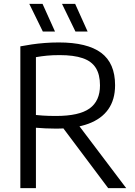

<svg xmlns="http://www.w3.org/2000/svg" viewBox="-20 -966 694 986"><path d="M84.5 0V-728Q113 -733.5 143.8 -738Q174.5 -742.5 209 -745.2Q243.5 -748 282 -748Q428 -748 499.5 -694.8Q571 -641.5 571 -528.5Q571 -454.5 536.2 -405Q501.5 -355.5 434 -330.5Q366.5 -305.5 267 -305.5Q236.5 -305.5 213 -306.8Q189.5 -308 164.5 -310V0ZM535.5 0 274.5 -348H365L628 0ZM267.5 -370.5Q386.5 -370.5 440 -409Q493.5 -447.5 493.5 -527.5Q493.5 -583 472 -617.2Q450.5 -651.5 404.8 -667.2Q359 -683 286.5 -683Q249 -683 221 -680.2Q193 -677.5 164.5 -672.5V-375.5Q184 -373.5 199.5 -372.5Q215 -371.5 231 -371Q247 -370.5 267.5 -370.5ZM367.5 -804 298.5 -946H366L430 -804ZM200 -804 130.5 -946H198.5L262.5 -804Z"/></svg>

Font: Encode Sans SC Condensed Thin
Style: Regular
Weight: 400
Version: Version 3.002